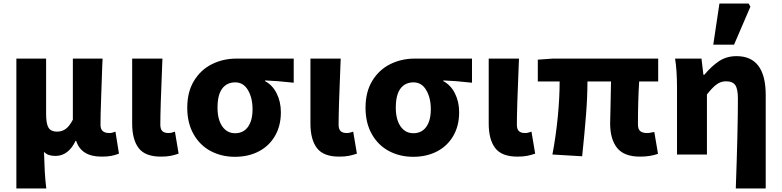

<svg xmlns="http://www.w3.org/2000/svg" viewBox="-20 -878 4445 1091"><path d="M73 -545H242V-230Q242 -174 256 -152Q270 -130 304 -130Q332 -130 353 -145Q374 -160 394 -198V-545H563L561 -504Q558 -413 554.5 -316Q551 -219 551 -170Q551 -144 564 -133Q577 -122 601 -122Q617 -122 636 -130L656 -5Q633 4 611 8Q589 12 557 12Q442 12 413 -77H409Q390 -36 361 -14Q332 8 296 8Q274 8 258.5 3Q243 -2 230 -15Q232 54 234.5 98.5Q237 143 243 193H73Z M731 -176V-545H903L902 -521Q891 -259 891 -170Q891 -144 902.5 -133Q914 -122 938 -122Q953 -122 974 -130L995 -5Q972 3 949.5 7.5Q927 12 894 12Q805 12 768 -36.5Q731 -85 731 -176Z M1044 -266Q1044 -356 1082.5 -419Q1121 -482 1184.5 -513.5Q1248 -545 1323 -545H1649V-408Q1549 -419 1486 -421V-417Q1528 -395 1552 -347.5Q1576 -300 1576 -240Q1576 -163 1542.5 -105.5Q1509 -48 1450 -17.5Q1391 13 1315 13Q1239 13 1177.5 -19.5Q1116 -52 1080 -115.5Q1044 -179 1044 -266ZM1415 -257Q1415 -322 1389 -366Q1363 -410 1317 -410Q1269 -410 1242.5 -374.5Q1216 -339 1216 -266Q1216 -199 1243 -160Q1270 -121 1316 -121Q1363 -121 1389 -157Q1415 -193 1415 -257Z M1744 -176V-545H1916L1915 -521Q1904 -259 1904 -170Q1904 -144 1915.5 -133Q1927 -122 1951 -122Q1966 -122 1987 -130L2008 -5Q1985 3 1962.5 7.5Q1940 12 1907 12Q1818 12 1781 -36.5Q1744 -85 1744 -176Z M2057 -266Q2057 -356 2095.5 -419Q2134 -482 2197.5 -513.5Q2261 -545 2336 -545H2662V-408Q2562 -419 2499 -421V-417Q2541 -395 2565 -347.5Q2589 -300 2589 -240Q2589 -163 2555.5 -105.5Q2522 -48 2463 -17.5Q2404 13 2328 13Q2252 13 2190.5 -19.5Q2129 -52 2093 -115.5Q2057 -179 2057 -266ZM2428 -257Q2428 -322 2402 -366Q2376 -410 2330 -410Q2282 -410 2255.5 -374.5Q2229 -339 2229 -266Q2229 -199 2256 -160Q2283 -121 2329 -121Q2376 -121 2402 -157Q2428 -193 2428 -257Z M2757 -176V-545H2929L2928 -521Q2917 -259 2917 -170Q2917 -144 2928.5 -133Q2940 -122 2964 -122Q2979 -122 3000 -130L3021 -5Q2998 3 2975.5 7.5Q2953 12 2920 12Q2831 12 2794 -36.5Q2757 -85 2757 -176Z M3447 -177 3449 -264 3452 -415H3318Q3318 -328 3310 -226Q3302 -124 3288 10L3119 0Q3139 -106 3149.5 -214Q3160 -322 3160 -415H3036V-539L3121 -545H3720V-415H3612Q3605 -309 3605 -171Q3605 -144 3618 -133Q3631 -122 3657 -122Q3665 -122 3675.5 -124Q3686 -126 3698 -128L3719 -4Q3675 12 3617 12Q3526 12 3486.5 -37.5Q3447 -87 3447 -177Z M4173 -317Q4173 -373 4158 -394.5Q4143 -416 4105 -416Q4076 -416 4051.5 -398Q4027 -380 3997 -341V0H3827V-376Q3827 -479 3816 -545H3966L3977 -453H3982Q4024 -503 4066.5 -531Q4109 -559 4165 -559Q4331 -559 4331 -338V193H4161Q4173 -141 4173 -317ZM4068 -858H4234L4244 -840L4151 -624H4033Z"/></svg>

Font: Nebula Sans Bold
Style: Regular
Weight: 700
Designer: Paul D. Hunt for Adobe (as Source Sans)
Foundry: Nebula Entertainment & Broadcasting LLC
Version: Version 1.010